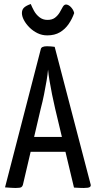

<svg xmlns="http://www.w3.org/2000/svg" viewBox="-20 -933 477 955"><path d="M56 2Q48 2 34 1Q20 0 5 -1L183 -689Q186 -703 214 -703Q224 -703 234.5 -702Q245 -701 252 -700L431 -15Q433 -7 426.5 -2.5Q420 2 396 2Q387 2 375.5 1.5Q364 1 348 0L254 -394Q246 -428 239 -463Q232 -498 226.5 -530.5Q221 -563 219 -587Q217 -563 211.5 -530.5Q206 -498 199 -463Q192 -428 183 -394L94 -14Q92 -6 86 -2Q80 2 56 2ZM108 -178V-252H347V-178ZM215 -757Q189 -757 166.5 -768Q144 -779 126.5 -796.5Q109 -814 99 -833Q89 -852 89 -868Q89 -885 99.5 -895Q110 -905 133 -913Q139 -898 149 -879.5Q159 -861 176 -847.5Q193 -834 216 -834Q239 -834 253 -844.5Q267 -855 276.5 -870.5Q286 -886 293 -900Q301 -913 313 -910Q325 -907 335.5 -894.5Q346 -882 349 -868Q339 -839 321.5 -813.5Q304 -788 278 -772.5Q252 -757 215 -757Z"/></svg>

Font: Yanone Kaffeesatz ExtraLight
Style: Regular
Weight: 400
Version: Version 2.003